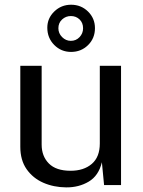

<svg xmlns="http://www.w3.org/2000/svg" viewBox="-20 -802 620 832"><path d="M266.5 10Q212.5 9.5 167.5 -10.2Q122.5 -30 95.2 -69Q68 -108 68 -166V-517H160.5V-175.5Q160.5 -125 191.8 -93.5Q223 -62 286 -62Q343 -62 377.8 -91.8Q412.5 -121.5 412.5 -180.5V-517H504.5V0H431L421.5 -99Q407.5 -40.5 364.5 -15Q321.5 10.5 266.5 10ZM391.5 -680Q391.5 -636 361.5 -606.5Q331.5 -577 288 -577Q245 -577 215 -607.2Q185 -637.5 185 -682Q185 -723 215.2 -752.2Q245.5 -781.5 288 -781.5Q331.5 -781.5 361.5 -752Q391.5 -722.5 391.5 -680ZM340 -679.5Q340 -703 324.8 -717.8Q309.5 -732.5 287 -732.5Q265.5 -732.5 249.2 -717.8Q233 -703 233 -679.5Q233 -657.5 249.2 -641.2Q265.5 -625 287 -625Q309.5 -625 324.8 -641.2Q340 -657.5 340 -679.5Z"/></svg>

Font: Public Sans
Style: Regular
Weight: 400
Designer: The Public Sans project authors (U.S. Web Design System). Libre Franklin designed by Pablo Impallari and Rodrigo Fuenzal
Version: Version 1.008; ttfautohint (v1.8.1) -l 8 -r 50 -G 200 -x 14 